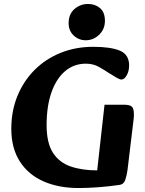

<svg xmlns="http://www.w3.org/2000/svg" viewBox="-20 -932 729 968"><path d="M376 16Q276 16 199.5 -17.5Q123 -51 80 -118Q37 -185 37 -283Q37 -373 68 -448.5Q99 -524 154.5 -579.5Q210 -635 285.5 -665.5Q361 -696 450 -696Q538 -696 584.5 -676.5Q631 -657 631 -602Q631 -574 619 -552.5Q607 -531 592 -531Q583 -531 564 -542.5Q545 -554 532 -562Q508 -578 479 -594.5Q450 -611 413 -611Q353 -611 308.5 -573.5Q264 -536 239.5 -466.5Q215 -397 215 -301Q215 -212 246.5 -162.5Q278 -113 335.5 -93Q393 -73 470 -73L507 -404H605Q634 -404 644.5 -394.5Q655 -385 655 -358Q655 -352 655 -346Q655 -340 654 -334L623 -76Q619 -47 611.5 -25Q604 -3 584 0Q530 8 475.5 12Q421 16 376 16ZM412 -729Q377 -729 351.5 -753Q326 -777 326 -815Q326 -861 355.5 -886.5Q385 -912 424 -912Q460 -912 484.5 -891Q509 -870 509 -827Q509 -785 480 -757Q451 -729 412 -729Z"/></svg>

Font: Alkatra
Style: Bold
Weight: 700
Designer: Suman Bhandary
Version: Version 1.100;gftools[0.9.22]